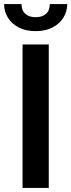

<svg xmlns="http://www.w3.org/2000/svg" viewBox="-33 -917 348 937"><path d="M77 0V-700H205V0ZM141 -765Q93 -765 58.5 -783Q24 -801 5.5 -831Q-13 -861 -13 -897H72Q72 -866 90.5 -849.5Q109 -833 141 -833Q173 -833 191.5 -849.5Q210 -866 210 -897H295Q295 -861 276.5 -831Q258 -801 223.5 -783Q189 -765 141 -765Z"/></svg>

Font: Cabin VF Beta
Style: Regular
Weight: 400
Designer: Pablo Impallari
Foundry: Pablo Impallari. http://www.impallari.com Igino Marini. http://www.ikern.com
Version: Version 2.200